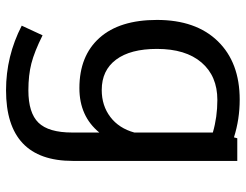

<svg xmlns="http://www.w3.org/2000/svg" viewBox="-109 -454 814 636"><g transform="rotate(90 298.0 -136.0)"><path d="M513 -515V30Q513 251 279 251Q166 251 65 199L97 130Q151 157 190 167Q229 177 279 177Q354 177 386.5 143.5Q419 110 419 32V-58Q365 8 272 8Q165 8 105.5 -58.5Q46 -125 46 -249Q46 -378 116.5 -450.5Q187 -523 310 -523Q375 -523 435 -504L438 -515ZM419 -174V-434Q368 -449 311 -449Q232 -449 187 -396.5Q142 -344 142 -249Q142 -161 177.5 -113.5Q213 -66 278 -66Q330 -66 367.5 -94.5Q405 -123 419 -174Z"/></g></svg>

Font: Telex
Style: Regular
Weight: 400
Designer: Andres Torresi
Foundry: Andres Torresi
Version: Version 1.100